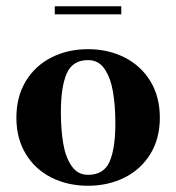

<svg xmlns="http://www.w3.org/2000/svg" viewBox="-20 -583 564 615"><path d="M32.5 -206Q32.5 -273 62.5 -322.8Q92.5 -372.5 144.8 -399Q197 -425.5 262 -425.5Q326.5 -425.5 379 -399Q431.5 -372.5 461.8 -322.8Q492 -273 492 -206Q492 -139.5 461.8 -90Q431.5 -40.5 379 -14.2Q326.5 12 262 12Q197 12 144.8 -14.2Q92.5 -40.5 62.5 -90Q32.5 -139.5 32.5 -206ZM349.5 -188.5Q349.5 -243.5 342 -288.2Q334.5 -333 315.2 -361.8Q296 -390.5 262 -390.5Q212.5 -390.5 193.8 -347.8Q175 -305 175 -223.5Q175 -168 182.5 -123.5Q190 -79 209.5 -51Q229 -23 262 -23Q312.5 -23 331 -65.2Q349.5 -107.5 349.5 -188.5ZM155.5 -563H368.5V-537H155.5Z"/></svg>

Font: Didactic
Style: Regular
Weight: 400
Designer: Tyler Finck
Foundry: Etcetera Type Co
Version: Version 3.007;FEAKit 1.0